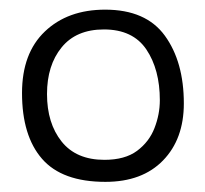

<svg xmlns="http://www.w3.org/2000/svg" viewBox="-20 -736 415 388"><path d="M193 -368.5Q105.5 -368.5 65 -415Q24.5 -461.5 24.5 -548Q24.5 -628.5 70.8 -672.5Q117 -716.5 192.5 -716.5Q275 -716.5 313.2 -663.8Q351.5 -611 351.5 -527Q351.5 -455 309.5 -411.8Q267.5 -368.5 193 -368.5ZM191 -413Q232.5 -413 257 -431.2Q281.5 -449.5 292.2 -477.2Q303 -505 303 -533.5Q303 -595.5 275.8 -636Q248.5 -676.5 190 -676.5Q134 -676.5 104.5 -640.2Q75 -604 75 -546Q75 -487 104.5 -450Q134 -413 191 -413Z"/></svg>

Font: Grandstander ExtraLight
Style: Regular
Weight: 200
Designer: Tyler Finck
Foundry: Etcetera Type Co
Version: Version 1.200; ttfautohint (v1.8.3)